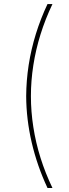

<svg xmlns="http://www.w3.org/2000/svg" viewBox="-20 -791 342 949"><path d="M109.4 -315.9Q109.9 -393.1 121.8 -470.2Q133.8 -547.4 157.2 -623Q180.7 -698.7 214.8 -771H239.3Q204.1 -697.3 180.4 -621.3Q156.7 -545.4 144.8 -468.8Q132.8 -392.1 132.8 -315.9Q132.8 -239.3 144.8 -162.6Q156.7 -85.9 180.4 -10.5Q204.1 64.9 239.3 138.2H214.8Q163.6 28.8 136.7 -86.7Q109.9 -202.1 109.4 -315.9Z"/></svg>

Font: Inter 18pt Thin
Style: Regular
Weight: 250
Designer: Rasmus Andersson
Foundry: rsms
Version: Version 4.001;git-66647c0bb